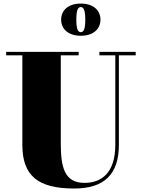

<svg xmlns="http://www.w3.org/2000/svg" viewBox="-20 -1040 794 1074"><path d="M322 -930C322 -879 360.5 -840 432 -840C503.5 -840 542 -879 542 -930C542 -981 503.5 -1020 432 -1020C360.5 -1020 322 -981 322 -930ZM407 -930C407 -980.5 415 -1000.5 432 -1000.5C449 -1000.5 457 -980.5 457 -930C457 -879.5 449 -860 432 -860C415 -860 407 -879.5 407 -930ZM14.5 -750V-730.5H105V-230C105 -57 192 14.5 395 14.5C563 14.5 645 -65 645 -230V-730.5H739V-750H536V-730.5H625V-230C625 -71.5 546.5 -17 452.5 -17C338.5 -17 320 -108 320 -240V-730.5H420V-750Z"/></svg>

Font: Bodoni* 11pt Fatface
Style: Regular
Weight: 900
Version: Version 2.3